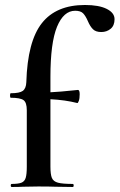

<svg xmlns="http://www.w3.org/2000/svg" viewBox="-20 -746 477 766"><path d="M288.1 -335Q240.2 -347.2 181.2 -350.1V-81.1Q181.2 -50.3 187 -36.1Q192.9 -22 211.4 -17.1Q230 -12.2 270 -12.2Q273.9 -12.2 273.9 -6.1Q273.9 0 270 0L201.2 -1Q178.2 -2 132.8 -2L71.8 -1Q55.7 0 26.9 0Q22.9 0 22.9 -6.1Q22.9 -12.2 26.9 -12.2Q52.7 -12.2 65.4 -17.1Q78.1 -22 82.5 -36.4Q86.9 -50.8 86.9 -81.1V-306.2Q86.9 -336.9 74 -346.4Q61 -356 22.9 -356Q20 -356 20 -365Q20 -374 22.9 -374Q58.1 -374 71 -383.5Q84 -393.1 85 -418Q89.8 -581.1 147 -653.6Q204.1 -726.1 318.8 -726.1Q375 -726.1 406 -710.4Q437 -694.8 437 -669.4Q437 -644 421.4 -631.1Q405.8 -618.2 384 -618.2Q362.3 -618.2 351.1 -629.2Q339.8 -640.1 330.8 -661.1Q321.8 -682.1 311.8 -692.6Q301.8 -703.1 279.8 -703.1Q233.9 -703.1 207.5 -639.2Q181.2 -575.2 181.2 -439V-377.9Q211.9 -378.9 291 -387.2Q297.9 -387.2 297.9 -370.1Q297.9 -353 294.4 -343.5Q291 -334 288.1 -335Z"/></svg>

Font: Cormorant-Bold
Style: Bold
Weight: 700
Designer: Christian Thalmann (Catharsis Fonts)
Version: Version 3.000